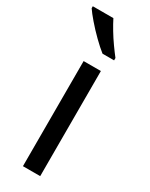

<svg xmlns="http://www.w3.org/2000/svg" viewBox="-202 -807 662 848"><g transform="rotate(30 128.5 -383.0)"><path d="M173 0H85V-536H173ZM104 -766Q115 -744 131.5 -716.5Q148 -689 166.5 -663Q185 -637 200 -618V-606H141Q118 -624 89 -652.5Q60 -681 35.5 -709.5Q11 -738 -1 -756V-766Z"/></g></svg>

Font: Noto Sans Vai
Style: Regular
Weight: 400
Designer: Monotype Design Team
Foundry: Monotype Imaging Inc.
Version: Version 2.001; ttfautohint (v1.8.4.7-5d5b)